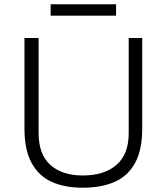

<svg xmlns="http://www.w3.org/2000/svg" viewBox="-20 -863 778 895"><path d="M366 12Q281 12 220.5 -15.5Q160 -43 127 -104Q94 -165 94 -264V-686H160V-242Q160 -144 214.5 -94.5Q269 -45 366 -45Q466 -45 523 -94.5Q580 -144 580 -242V-686H643V-264Q643 -165 610 -104Q577 -43 515 -15.5Q453 12 366 12ZM216 -790V-843H521V-790Z"/></svg>

Font: Archivo SemiBold ExtraLight
Style: Regular
Weight: 250
Version: Version 2.001